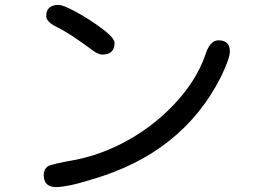

<svg xmlns="http://www.w3.org/2000/svg" viewBox="-20 -765 1040 781"><path d="M396 -543Q379 -543 353 -563Q260 -632 209 -656Q168 -677 168 -700Q168 -745 219 -745Q230 -745 256.5 -733Q283 -721 315 -702Q347 -683 377 -662Q407 -641 426.5 -622Q446 -603 446 -591Q446 -543 396 -543ZM208 -4Q158 -4 158 -53Q158 -78 177 -90Q183 -93 209.5 -99.5Q236 -106 282 -114Q367 -130 450.5 -169Q534 -208 607 -266Q680 -324 735 -395.5Q790 -467 817 -547Q835 -601 869 -601Q915 -601 915 -556Q915 -528 880 -455Q723 -141 350 -34Q299 -18 263.5 -11Q228 -4 208 -4Z"/></svg>

Font: Huninn
Style: Regular
Weight: 400
Designer: justfont
Foundry: justfont
Version: Version 1.003